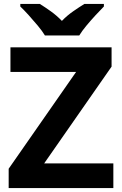

<svg xmlns="http://www.w3.org/2000/svg" viewBox="-20 -954 619 974"><path d="M555 0H24V-98L366 -589H33V-714H546V-616L204 -125H555ZM208 -774Q194 -797 171.5 -824Q149 -851 125.5 -877Q102 -903 83 -921V-934H182Q208 -918 238 -896.5Q268 -875 294 -848Q320 -875 351 -896.5Q382 -918 408 -934H507V-921Q489 -903 465 -877Q441 -851 418.5 -824Q396 -797 382 -774Z"/></svg>

Font: Noto Sans Ethiopic
Style: Bold
Weight: 700
Designer: Monotype Design Team
Foundry: Monotype Imaging Inc.
Version: Version 2.102; ttfautohint (v1.8.4.7-5d5b)